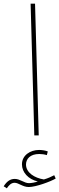

<svg xmlns="http://www.w3.org/2000/svg" viewBox="-74 -734 322 1041"><path d="M112 0H136L116 -714H92ZM-37 287C-27 272 -14 257 5 257C27 257 49 280 82 280C121 280 201 250 228 234L220 216C202 225 188 232 164 239C113 231 67 202 67 158C67 128 89 101 139 101C152 101 167 103 180 107L185 87C172 82 154 79 138 79C90 79 45 108 45 157C45 200 79 238 131 250C117 255 96 259 83 259C57 259 35 236 6 236C-18 236 -37 249 -54 276Z"/></svg>

Font: Noto Sans Arabic Thin
Style: Regular
Weight: 100
Designer: Monotype Design Team, Nadine Chahine, Nizar Qandah and Khaled Hosny
Foundry: Monotype Imaging Inc.
Version: Version 2.012